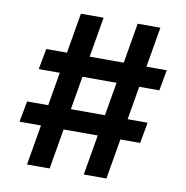

<svg xmlns="http://www.w3.org/2000/svg" viewBox="-80 -789 840 866"><g transform="rotate(10 340.0 -356.0)"><path d="M51 -280H603L585.7 -184.3H33.3ZM95 -528H647L629.7 -433H77.3ZM221.3 -712H325.3L203.7 0H100ZM481.3 -712H585.3L463.7 0H360Z"/></g></svg>

Font: Asta Sans Light
Style: Regular
Weight: 300
Designer: 42dot
Version: Version 1.000